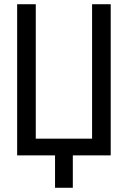

<svg xmlns="http://www.w3.org/2000/svg" viewBox="-20 -734 603 907"><path d="M61 0V-714H149V-79H415V-714H503V0H324V153H240V0Z"/></svg>

Font: Noto Sans Mono SemiCondensed
Style: Regular
Weight: 400
Width: 4
Designer: Monotype Design Team
Foundry: Monotype Imaging Inc.
Version: Version 2.014